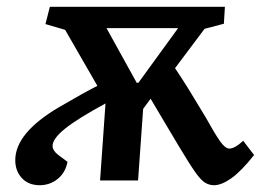

<svg xmlns="http://www.w3.org/2000/svg" viewBox="-20 -532 769 566"><path d="M640 -462 583 -447 496 -331Q515 -303 537 -267.5Q559 -232 587 -185Q613 -138 628.5 -116Q644 -94 656 -94Q672 -94 697 -117L729 -75Q691 -27 662 -6.5Q633 14 611 14Q597 14 584.5 6.5Q572 -1 554.5 -26Q537 -51 506 -103Q489 -131 465.5 -171Q442 -211 424 -241L402 -211L387 0H275L291 -227Q208 -182 171.5 -152.5Q135 -123 135 -102Q135 -88 152 -75L179 -55Q173 -23 150 -4.5Q127 14 97 14Q64 14 44.5 -7Q25 -28 25 -60Q25 -140 154 -216Q224 -257 267 -279L172 -444L114 -461L127 -512H643ZM383 -288H388L505 -449H294Z"/></svg>

Font: Literata 12pt SemiBold
Style: Italic
Weight: 600
Italic angle: -2°
Designer: Latin by Veronika Burian and Jose Scaglione. Greek by Irene Vlachou. Cyrillic by Vera Evstafieva
Foundry: TypeTogether
Version: Version 3.002